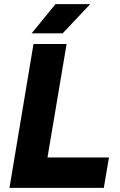

<svg xmlns="http://www.w3.org/2000/svg" viewBox="-20 -914 585 934"><path d="M26 0 143 -700H304L211 -148H510L485 0ZM134 -752 250 -894H419L285 -752Z"/></svg>

Font: Figtree ExtraBold
Style: Italic
Weight: 800
Italic angle: -9.5°
Foundry: Erik Kennedy
Version: Version 2.001;gftools[0.9.30]